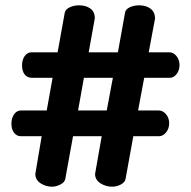

<svg xmlns="http://www.w3.org/2000/svg" viewBox="-20 -733 718 723"><path d="M337 -664 314 -536H424L451 -686Q453 -698 468.5 -705.5Q484 -713 504 -713Q529 -713 546 -701Q563 -689 564 -664L540 -536H618Q633 -536 644.5 -522Q656 -508 656 -488Q656 -468 645 -454Q634 -440 619 -440H523L500 -317H578Q593 -317 605 -303Q617 -289 617 -269Q617 -248 605 -234Q593 -220 579 -220H482L453 -60Q451 -47 435.5 -38.5Q420 -30 402 -30Q378 -30 358 -43Q338 -56 338 -78L363 -220H255L226 -60Q224 -47 208 -38.5Q192 -30 176 -30Q152 -30 132.5 -43Q113 -56 113 -78L137 -220H59Q43 -220 33 -233Q23 -246 23 -267Q23 -288 33 -302.5Q43 -317 59 -317H156L178 -440H100Q83 -440 73 -452.5Q63 -465 63 -487Q63 -508 73 -522Q83 -536 99 -536H197L224 -686Q227 -698 242.5 -705.5Q258 -713 278 -713Q303 -713 320 -701Q337 -689 337 -664ZM382 -317 405 -440H296L274 -317Z"/></svg>

Font: Dosis
Style: Regular
Weight: 400
Designer: Edgar Tolentino, Pablo Impallari, Igino Marini
Foundry: Edgar Tolentino, Pablo Impallari, Igino Marini
Version: Version 1.007;Glyphs 3.1.1 (3134)